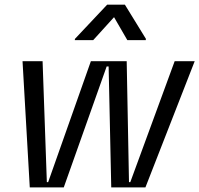

<svg xmlns="http://www.w3.org/2000/svg" viewBox="-20 -810 862 830"><path d="M610.1 -636.4 610.8 -642 519.9 -789.8H443.2L304 -642L303.3 -636.4H382.8L473 -735.8L530.5 -636.4ZM255.7 0 441.1 -522.7H449.6L460.9 0H608.7L821.7 -545.5H735.1L543.3 -22.7H537.6L527.7 -545.5H372.9L188.2 -22.7H182.5L164.1 -545.5H77.4L108.7 0Z"/></svg>

Font: Riot Sans 2.0
Style: Italic
Weight: 400
Italic angle: -9.39999°
Designer: Rasmus Andersson
Foundry: rsms
Version: Version 3.006;hotconv 1.0.109;makeotfexe 2.5.65596